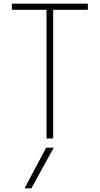

<svg xmlns="http://www.w3.org/2000/svg" viewBox="-20 -750 540 1040"><path d="M150 270H113L230 50H271ZM232 0V-697H44V-730H456V-697H268V0Z"/></svg>

Font: M PLUS Code Latin ExtraLight
Style: Regular
Weight: 250
Designer: Coji Morishita
Foundry: UNDERFOREST DESIGN
Version: Version 1.002; ttfautohint (v1.8.3)